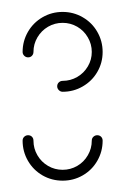

<svg xmlns="http://www.w3.org/2000/svg" viewBox="-20 -687 213 327"><path d="M145.6 -456.7Q149.6 -456.7 152.2 -454.1Q154.8 -451.5 154.8 -447.4Q154.8 -428.9 145.7 -413.1Q136.7 -397.4 120.9 -388.3Q105.2 -379.3 86.7 -379.3Q68.1 -379.3 52.4 -388.3Q36.7 -397.4 27.6 -413.1Q18.5 -428.9 18.5 -447.4Q18.5 -451.5 21.3 -454.1Q24.1 -456.7 27.8 -456.7Q31.9 -456.7 34.4 -454.1Q37 -451.5 37 -447.4Q37 -434.1 43.7 -422.6Q50.4 -411.1 61.9 -404.4Q73.3 -397.8 86.7 -397.8Q100 -397.8 111.5 -404.4Q123 -411.1 129.6 -422.6Q136.3 -434.1 136.3 -447.4Q136.3 -451.5 139.1 -454.1Q141.9 -456.7 145.6 -456.7ZM27.8 -589.3Q24.1 -589.3 21.3 -592Q18.5 -594.8 18.5 -598.5Q18.5 -617 27.6 -632.8Q36.7 -648.5 52.4 -657.6Q68.1 -666.7 86.7 -666.7Q105.2 -666.7 120.9 -657.6Q136.7 -648.5 145.7 -632.8Q154.8 -617 154.8 -598.5Q154.8 -580 145.7 -564.4Q136.7 -548.9 120.9 -539.8Q105.2 -530.7 86.7 -530.7Q83 -530.7 80.2 -533.5Q77.4 -536.3 77.4 -540Q77.4 -544.1 80.2 -546.7Q83 -549.3 86.7 -549.3Q100 -549.3 111.5 -555.9Q123 -562.6 129.6 -573.9Q136.3 -585.2 136.3 -598.5Q136.3 -611.9 129.6 -623.3Q123 -634.8 111.5 -641.5Q100 -648.1 86.7 -648.1Q73.3 -648.1 61.9 -641.5Q50.4 -634.8 43.7 -623.3Q37 -611.9 37 -598.5Q37 -594.8 34.4 -592Q31.9 -589.3 27.8 -589.3Z"/></svg>

Font: 26F Galaxy Sans Hairline
Style: Regular
Weight: 50
Designer: C₂₉H₂₅N₃O₅
Version: Version 1.100